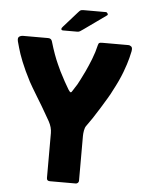

<svg xmlns="http://www.w3.org/2000/svg" viewBox="-56 -863 666 907"><g transform="rotate(5 276.5 -409.5)"><path d="M363 -275Q357 -267 354.5 -252.5Q352 -238 352 -227V-14Q352 -8 347.5 -4Q343 0 338 0H215Q200 0 200 -14V-227Q200 -254 185 -281.5Q170 -309 160 -325Q157 -331 145.5 -350Q134 -369 120 -392Q106 -415 94.5 -434.5Q83 -454 80 -460Q53 -512 37.5 -551Q22 -590 15.5 -614.5Q9 -639 7 -645Q3 -662 11 -667.5Q19 -673 30 -673H148Q163 -673 167 -659Q177 -625 186.5 -599Q196 -573 205 -553.5Q214 -534 220 -521Q234 -494 244.5 -474.5Q255 -455 265 -439Q272 -428 276 -427Q280 -426 287 -439Q290 -445 294.5 -451Q299 -457 304.5 -466.5Q310 -476 317 -490Q325 -505 337.5 -531.5Q350 -558 363.5 -592Q377 -626 385 -661Q387 -669 391 -671Q395 -673 405 -673H528Q536 -673 542.5 -667.5Q549 -662 546 -645Q545 -639 538.5 -612.5Q532 -586 516.5 -544.5Q501 -503 473 -451Q467 -438 453.5 -415.5Q440 -393 423.5 -366Q407 -339 391 -315Q375 -291 363 -275ZM282 -715H215Q207 -715 206.5 -720.5Q206 -726 213 -733L277 -805Q284 -813 288 -816Q292 -819 304 -819H409Q414 -819 417.5 -813Q421 -807 416 -804L311 -729Q301 -722 295.5 -718.5Q290 -715 282 -715Z"/></g></svg>

Font: Glory Thin ExtraBold
Style: Regular
Weight: 800
Version: Version 1.011